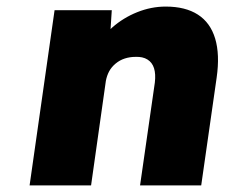

<svg xmlns="http://www.w3.org/2000/svg" viewBox="-20 -564 693 584"><path d="M70 0 146 -533H320L313 -425L273 -413Q288 -451 321.5 -480.5Q355 -510 397.5 -527Q440 -544 484 -544Q544 -544 582 -519.5Q620 -495 634.5 -446.5Q649 -398 639 -328L592 0H406L451 -313Q454 -339 448.5 -356.5Q443 -374 428.5 -383Q414 -392 392 -391Q375 -391 359.5 -386Q344 -381 331.5 -370.5Q319 -360 312 -347Q305 -334 302 -318L257 0H164Q130 0 106.5 0Q83 0 70 0Z"/></svg>

Font: Lexend ExtBd
Style: Italic
Weight: 800
Italic angle: -8.13011°
Designer: Bonnie Shaver-Troup, Thomas Jockin
Foundry: Lexend
Version: Version 1.007